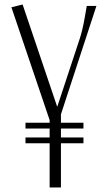

<svg xmlns="http://www.w3.org/2000/svg" viewBox="-20 -826 475 846"><path d="M331.1 -654.8Q336.9 -672.4 341.6 -691.4Q346.2 -710.4 348.6 -722.9Q351.1 -735.4 355.5 -760.7Q359.9 -786.1 362.3 -799.8H404.8L248.5 -322.3V-285.2H347.7V-259.8H248.5V-220.2H347.7V-194.8H248.5V0H198.7V-194.8H92.3V-220.2H198.7V-259.8H92.3V-285.2H198.7V-296.9L30.3 -793.9L79.6 -806.2L231.4 -357.4H232.9Z"/></svg>

Font: Reswysokr
Style: Regular
Weight: 500
Version: Version 0.984